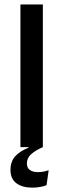

<svg xmlns="http://www.w3.org/2000/svg" viewBox="-20 -659 284 860"><path d="M172 0H71.5V-639H172ZM125 181.5Q80 181.5 53.5 161.8Q27 142 27 102.5V101.5Q27 65 47.8 41.5Q68.5 18 108 2.5V-4L169 -2L171.5 0Q137.5 15.5 119 32.2Q100.5 49 100.5 72.5V73Q100.5 93 113.8 102.5Q127 112 150 112Q162.5 112 174.2 109.8Q186 107.5 198 103.5L188.5 170.5Q176 175.5 159.2 178.5Q142.5 181.5 125 181.5Z"/></svg>

Font: Anek Latin Medium
Style: Regular
Weight: 500
Designer: Yesha Goshar
Foundry: Ek Type
Version: Version 1.003